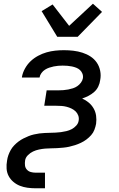

<svg xmlns="http://www.w3.org/2000/svg" viewBox="-20 -798 640 1033"><path d="M171 215Q149 215 127.5 212Q106 209 87 201.5Q68 194 52 180.5Q36 167 26.5 149Q17 131 15.5 109.5Q14 88 18 66Q20 51 25 37Q30 23 37.5 9.5Q45 -4 56 -15.5Q67 -27 79.5 -36.5Q92 -46 106 -53Q120 -60 133.5 -65.5Q147 -71 162 -74.5Q177 -78 191.5 -80Q206 -82 220.5 -82.5Q235 -83 250 -83.5Q265 -84 279 -84.5Q293 -85 307.5 -87Q322 -89 337 -92.5Q352 -96 365.5 -103Q379 -110 390 -122Q401 -134 403 -148Q406 -163 401 -176.5Q396 -190 386.5 -199Q377 -208 364.5 -214Q352 -220 338.5 -223.5Q325 -227 311 -228Q297 -229 282 -229H218L231 -312H295Q308 -312 321 -313Q334 -314 347 -316.5Q360 -319 372.5 -323Q385 -327 396 -334.5Q407 -342 415.5 -353.5Q424 -365 426 -377Q428 -390 423.5 -401.5Q419 -413 410.5 -421Q402 -429 390.5 -433.5Q379 -438 367 -440.5Q355 -443 342.5 -444Q330 -445 317 -445Q305 -445 293 -444Q281 -443 269 -440.5Q257 -438 245 -434Q233 -430 222 -423Q211 -416 203 -405Q195 -394 193 -382V-381H98V-384Q102 -407 114.5 -429.5Q127 -452 145 -469Q163 -486 185.5 -498Q208 -510 231 -516.5Q254 -523 277.5 -525.5Q301 -528 324 -528Q350 -528 375 -525Q400 -522 423.5 -514.5Q447 -507 467 -494Q487 -481 500.5 -461.5Q514 -442 519 -417Q524 -392 519 -367Q517 -350 509 -333Q501 -316 487 -303.5Q473 -291 456.5 -282.5Q440 -274 422 -268Q442 -259 457.5 -246Q473 -233 483.5 -215Q494 -197 497 -175.5Q500 -154 497 -132Q494 -116 488 -100Q482 -84 470.5 -71Q459 -58 445 -47.5Q431 -37 415 -29.5Q399 -22 383.5 -17Q368 -12 352 -8.5Q336 -5 319.5 -3.5Q303 -2 287 -1Q271 0 255 0Q239 0 222.5 1.5Q206 3 189.5 6.5Q173 10 158 17Q143 24 130 37Q117 50 115 66Q113 79 114.5 92Q116 105 124.5 114.5Q133 124 145.5 127.5Q158 131 171 131H222V215ZM288 -600 204 -738 263 -774 352 -659 480 -778 529 -734 398 -600Z"/></svg>

Font: Iosevka Medium Extended
Style: Italic
Weight: 500
Width: 7
Italic angle: -9°
Monospace: yes
Designer: Belleve Invis
Foundry: Belleve Invis
Version: Version 32.5.0; ttfautohint (v1.8.4)